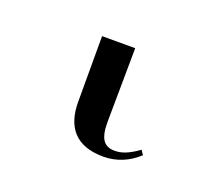

<svg xmlns="http://www.w3.org/2000/svg" viewBox="-45 21 262 245"><g transform="rotate(20 86.0 144.0)"><path d="M113 216C131 216 147 209 160 197L156 191C142 201 133 204 124 204C110 204 103 196 103 173L104 72H59V161C59 195 75 216 113 216Z"/></g></svg>

Font: Noto Serif Display ExtraLight
Style: Regular
Weight: 200
Designer: Monotype Design Team
Foundry: Monotype Imaging Inc.
Version: Version 2.009